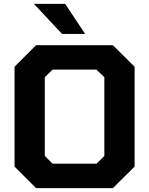

<svg xmlns="http://www.w3.org/2000/svg" viewBox="-20 -970 769 990"><path d="M300 -795 155 -950H316L419 -795ZM166 0 55 -111V-626L166 -737H562L674 -626V-111L562 0ZM251 -126H478L518 -166V-572L477 -611H251L211 -572V-166Z"/></svg>

Font: Tomorrow SemiBold
Style: Regular
Weight: 600
Designer: Tony de Marco, Monica Rizzolli
Foundry: Just in Type
Version: Version 2.002